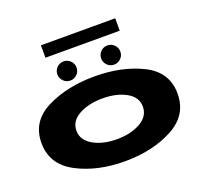

<svg xmlns="http://www.w3.org/2000/svg" viewBox="-150 -1087 1361 1271"><g transform="rotate(-20 531.0 -451.0)"><path d="M522.5 5Q329 5 185.8 -70.2Q42.5 -145.5 42.5 -297.5Q42.5 -449.5 185.8 -521Q329 -592.5 522.5 -592.5Q716 -592.5 858.8 -521Q1001.5 -449.5 1001.5 -297.5Q1001.5 -145.5 858.8 -70.2Q716 5 522.5 5ZM522.5 -150.5Q621 -150.5 688.5 -189.2Q756 -228 756 -295Q756 -362.5 688.5 -400Q621 -437.5 522.5 -437.5Q424 -437.5 356 -400Q288 -362.5 288 -295Q288 -228 356 -189.2Q424 -150.5 522.5 -150.5ZM364.5 -621Q336.5 -621 316.8 -640.8Q297 -660.5 297 -688.5Q297 -716.5 316.8 -736.2Q336.5 -756 364.5 -756Q392.5 -756 412.2 -736.2Q432 -716.5 432 -688.5Q432 -660.5 412.2 -640.8Q392.5 -621 364.5 -621ZM673 -621Q645 -621 625.2 -640.8Q605.5 -660.5 605.5 -688.5Q605.5 -716.5 625.2 -736.2Q645 -756 673 -756Q701 -756 720.8 -736.2Q740.5 -716.5 740.5 -688.5Q740.5 -660.5 720.8 -640.8Q701 -621 673 -621ZM260.5 -819.5V-907H784V-819.5Z"/></g></svg>

Font: Anybody UltraExpanded ExtraBold
Style: Regular
Weight: 800
Width: 9
Designer: Tyler Finck
Foundry: Etcetera Type Company
Version: Version 1.010; ttfautohint (v1.8.3) -l 8 -r 50 -G 200 -x 14 